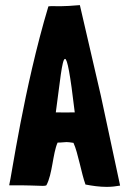

<svg xmlns="http://www.w3.org/2000/svg" viewBox="-20 -725 504 750"><path d="M158 0C159 0 160 -1 161 -1C185 -44 186 -126 205 -168C223 -168 230 -170 240 -170C246 -170 254 -169 267 -167C285 -128 298 -47 314 -4H315C341 1 369 5 397 5C415 5 433 3 449 0V-1L374 -351L292 -705C225 -699 200 -701 183 -701C178 -701 174 -701 169 -700C73 -380 24 -30 16 -2C17 -1 17 -1 18 -1C87 -2 126 1 145 1C151 1 155 1 158 0ZM198 -286C214 -401 222 -495 234 -495C243 -495 254 -438 272 -286C247 -286 221 -285 198 -286Z"/></svg>

Font: HEYCLAY
Style: Regular
Weight: 400
Designer: Marcelo Magalhaes
Foundry: Marcelo Magalhães
Version: Version 1.300;hotconv 1.0.109;makeotfexe 2.5.65596